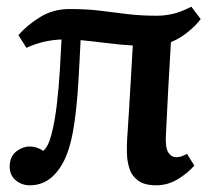

<svg xmlns="http://www.w3.org/2000/svg" viewBox="-20 -538 637 574"><path d="M69 16Q44 16 26 0Q8 -16 9 -42Q10 -71 29 -85.5Q48 -100 68 -100Q91 -100 109 -87Q124 -98 134 -136.5Q144 -175 150 -226.5Q156 -278 159 -329.5Q162 -381 164 -420Q137 -419 111 -413Q85 -407 59 -395L35 -433Q61 -463 100 -487Q139 -511 188 -511Q239 -511 279.5 -506Q320 -501 360 -496Q400 -491 450 -491Q472 -491 496.5 -496.5Q521 -502 552 -518L580 -481Q567 -463 542.5 -443Q518 -423 491 -412Q487 -344 483 -273Q479 -202 476 -134Q474 -97 483 -82.5Q492 -68 508 -68Q521 -68 539 -78L561 -43Q541 -20 511 -2Q481 16 447 16Q412 16 393 2Q374 -12 367 -34Q360 -56 359.5 -79Q359 -102 360 -120Q363 -162 366 -213.5Q369 -265 372 -315Q375 -365 377 -402Q340 -404 296.5 -409.5Q253 -415 221 -418Q218 -354 214 -288.5Q210 -223 202 -168Q194 -113 180 -77Q163 -33 135 -8.5Q107 16 69 16Z"/></svg>

Font: Lora SemiBold
Style: Italic
Weight: 600
Italic angle: -3°
Designer: Olga Karpushina, Alexei Vanyashin (Cyrillic)
Foundry: Cyreal
Version: Version 3.011; ttfautohint (v1.8.4.7-5d5b)